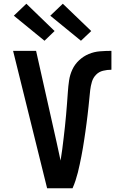

<svg xmlns="http://www.w3.org/2000/svg" viewBox="-20 -1007 640 1027"><path d="M232 0 50 -735H173L283 -245Q288 -221 293.5 -196.5Q299 -172 304 -148Q309 -178 313 -208.5Q317 -239 320.5 -269.5Q324 -300 327.5 -331Q331 -362 333.5 -392.5Q336 -423 338.5 -453.5Q341 -484 343 -515Q345 -546 349.5 -576.5Q354 -607 367 -635Q380 -663 403 -684.5Q426 -706 454.5 -718Q483 -730 514 -732.5Q545 -735 576 -735V-634Q553 -634 531 -628.5Q509 -623 493.5 -607Q478 -591 471.5 -569Q465 -547 462.5 -525Q460 -503 458 -481Q456 -459 453.5 -436.5Q451 -414 448.5 -392Q446 -370 443 -348Q440 -326 437 -304Q434 -282 430.5 -260Q427 -238 423.5 -216Q420 -194 415.5 -172Q411 -150 406.5 -128Q402 -106 396.5 -84.5Q391 -63 384 -41.5Q377 -20 368 0ZM413 -789 249 -923 316 -987 468 -841ZM218 -789 54 -923 121 -987 272 -841Z"/></svg>

Font: Iosevka Fixed Extended
Style: Bold
Weight: 700
Width: 7
Monospace: yes
Designer: Belleve Invis
Foundry: Belleve Invis
Version: Version 24.1.1; ttfautohint (v1.8.4)